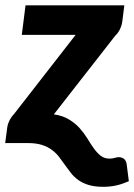

<svg xmlns="http://www.w3.org/2000/svg" viewBox="-36 -538 505 722"><path d="M448.5 143.5Q435.5 149 423.8 153Q412 157 400.5 159.5Q389 162 377.2 163.2Q365.5 164.5 352.5 164.5Q320 164.5 297.2 157.5Q274.5 150.5 258.2 138.8Q242 127 230.5 112.2Q219 97.5 208.2 82.2Q197.5 67 186.2 52.2Q175 37.5 159.2 25.8Q143.5 14 121.8 7Q100 0 68.5 0H-16.5L-8.5 -60.5Q-7.5 -70 -0.8 -84Q6 -98 17 -109.5L248.5 -407H46L60 -518H431.5L424 -458Q422 -442.5 415 -428Q408 -413.5 398 -404.5L166.5 -108Q200.5 -103 224 -88.5Q247.5 -74 264 -55.5Q280.5 -37 292.8 -16.8Q305 3.5 317 20.2Q329 37 342.8 47.8Q356.5 58.5 376.5 58.5Q386.5 58.5 395 55.8Q403.5 53 411.5 53Q420 53 429 58.5Q438 64 440.5 80.5Z"/></svg>

Font: Lato ExtraBold
Style: Italic
Weight: 800
Italic angle: -7°
Designer: Lukasz Dziedzic with Adam Twardoch and Botio Nikoltchev
Foundry: tyPoland Lukasz Dziedzic
Version: Version 2.015; 2015-08-06; http://www.latofonts.com/